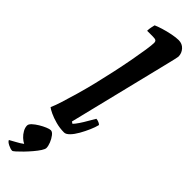

<svg xmlns="http://www.w3.org/2000/svg" viewBox="-397 -789 1049 1049"><g transform="rotate(45 127.5 -264.5)"><path d="M145 0Q112 0 80.5 -8.5Q49 -17 26 -28Q3 -39 -5 -46Q5 -68 18 -108.5Q31 -149 46 -201.5Q61 -254 75 -311Q89 -369 102 -429Q115 -489 125 -543Q135 -597 141 -637Q147 -677 147 -694Q147 -705 141 -709.5Q135 -714 118 -714H73Q73 -728 76 -742Q79 -756 81 -764Q96 -771 123.5 -779.5Q151 -788 181 -794Q211 -800 231 -800Q259 -800 276.5 -780.5Q294 -761 294 -735Q294 -732 289.5 -712Q285 -692 279 -668L133 -73L144 -66Q154 -76 167.5 -96Q181 -116 194 -139Q207 -162 217 -178Q226 -178 237.5 -173Q249 -168 251 -163Q246 -142 234 -114.5Q222 -87 207 -60.5Q192 -34 175.5 -17Q159 0 145 0ZM15 271Q2 271 -17 261.5Q-36 252 -39 242Q-24 233 -3 222Q18 211 35 198Q22 192 8 179Q-6 166 -15.5 149Q-25 132 -25 116Q-25 105 -11.5 92.5Q2 80 21 68.5Q40 57 58 49.5Q76 42 85 42Q97 42 109 57.5Q121 73 129 93Q137 113 137 128Q137 137 126 154Q115 171 98 191Q81 211 63.5 229Q46 247 32.5 259Q19 271 15 271Z"/></g></svg>

Font: Texturina 72pt 72pt Black
Style: Italic
Weight: 900
Italic angle: -11°
Designer: Guillermo Torres Carreño
Foundry: Omnibus-Type
Version: Version 1.002; ttfautohint (v1.8.3)